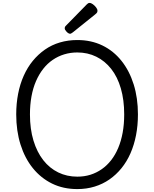

<svg xmlns="http://www.w3.org/2000/svg" viewBox="-20 -1275 1055 1314"><path d="M509 19Q413 19 336.5 -18.5Q260 -56 205 -124Q150 -192 120.5 -285.5Q91 -379 91 -492Q91 -566 104 -633Q117 -700 142.5 -757Q168 -814 204.5 -858.5Q241 -903 287.5 -935.5Q334 -968 390 -984.5Q446 -1001 509 -1001Q604 -1001 680.5 -964Q757 -927 811.5 -858.5Q866 -790 895 -697Q924 -604 924 -492Q924 -417 911 -350Q898 -283 873 -226Q848 -169 811.5 -124Q775 -79 729 -47Q683 -15 627.5 2Q572 19 509 19ZM509 -66Q557 -66 598.5 -79Q640 -92 676 -117Q712 -142 740.5 -178.5Q769 -215 789 -262.5Q809 -310 819.5 -367.5Q830 -425 830 -492Q830 -591 807 -670Q784 -749 741 -803.5Q698 -858 639 -887Q580 -916 509 -916Q462 -916 419.5 -903Q377 -890 340.5 -865Q304 -840 275.5 -803.5Q247 -767 226.5 -720Q206 -673 195.5 -615.5Q185 -558 185 -492Q185 -392 209 -313Q233 -234 276 -179Q319 -124 378.5 -95Q438 -66 509 -66ZM460 -1044Q449 -1044 436 -1057.5Q423 -1071 423 -1081Q423 -1085 424 -1089Q425 -1093 431 -1099L573 -1244Q578 -1249 582.5 -1252Q587 -1255 593 -1255Q603 -1255 615.5 -1246Q628 -1237 637.5 -1224.5Q647 -1212 647 -1202Q647 -1195 644.5 -1190Q642 -1185 632 -1177L479 -1054Q473 -1050 468.5 -1047Q464 -1044 460 -1044Z"/></svg>

Font: Playwrite PL
Style: Regular
Weight: 400
Designer: Veronika Burian, José Scaglione
Foundry: TypeTogether
Version: Version 1.002